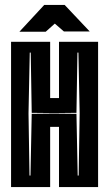

<svg xmlns="http://www.w3.org/2000/svg" viewBox="-20 -761 444 781"><path d="M25 0V-591H184V-362H220V-591H379V0H220V-245H184V0ZM100 -47H104L109 -298L200 -299L291 -298L296 -47H300L304 -300L299 -547H295L291 -302L200 -301L109 -302L105 -547H101L96 -300ZM59 -632 160 -741H243L345 -633H240L203 -665L166 -632Z"/></svg>

Font: Alumni Sans Inline One
Style: Regular
Weight: 400
Designer: Robert E. Leuschke
Foundry: Robert E. Leuschke
Version: Version 1.100; ttfautohint (v1.8.3)